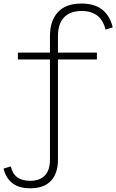

<svg xmlns="http://www.w3.org/2000/svg" viewBox="-80 -818 641 1057"><path d="M239 -618V-528.5H453.5V-490.5H239V61.5Q239 136 200.8 177.2Q162.5 218.5 86 218.5Q25 218.5 -11.2 190.8Q-47.5 163 -60.5 110L-20.5 98Q-3.5 177.5 86 177.5Q139 177.5 167 148.2Q195 119 195 61.5V-490.5H18.5V-528.5H195V-618Q195 -703.5 238.5 -751Q282 -798.5 369 -798.5Q440 -798.5 482.5 -765.2Q525 -732 540.5 -667.5L501 -655Q476.5 -757.5 369.5 -757.5Q306 -757.5 272.5 -722.2Q239 -687 239 -618Z"/></svg>

Font: Hepta Slab ExtraLight Light
Style: Regular
Weight: 300
Version: Version 1.100